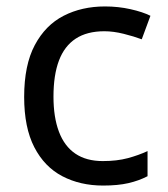

<svg xmlns="http://www.w3.org/2000/svg" viewBox="-20 -566 520 596"><path d="M300 10Q229 10 173.5 -19Q118 -48 86.5 -109Q55 -170 55 -265Q55 -364 88 -426Q121 -488 177.5 -517Q234 -546 306 -546Q347 -546 385 -537.5Q423 -529 447 -517L420 -444Q396 -453 364 -461Q332 -469 304 -469Q250 -469 215 -446Q180 -423 163 -378Q146 -333 146 -266Q146 -202 163 -157Q180 -112 214 -89Q248 -66 299 -66Q343 -66 376.5 -75Q410 -84 438 -97V-19Q411 -5 378.5 2.5Q346 10 300 10Z"/></svg>

Font: Noto Sans Ambassadori
Style: Regular
Weight: 400
Designer: Monotype Design Team
Foundry: Monotype Imaging Inc.
Version: Version 2.013